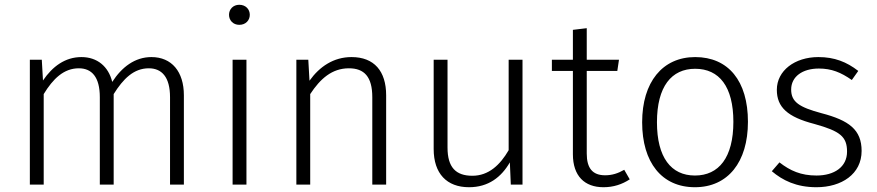

<svg xmlns="http://www.w3.org/2000/svg" viewBox="-20 -773 3674 804"><path d="M614 -534C545 -534 490 -492 450 -430C434 -495 387 -534 321 -534C253 -534 200 -495 160 -436L155 -523H105V0H163V-379C202 -443 247 -487 310 -487C364 -487 398 -451 398 -366V0H456V-379C496 -443 540 -487 603 -487C657 -487 692 -451 692 -366V0H750V-374C750 -473 699 -534 614 -534Z M982 -753C956 -753 939 -734 939 -711C939 -688 956 -669 982 -669C1009 -669 1026 -688 1026 -711C1026 -734 1009 -753 982 -753ZM1012 -523H954V0H1012Z M1452 -534C1377 -534 1318 -494 1276 -435L1271 -523H1221V0H1279V-379C1321 -443 1370 -487 1441 -487C1505 -487 1539 -452 1539 -366V0H1597V-374C1597 -475 1547 -534 1452 -534Z M2168 -523H2110V-144C2074 -82 2026 -37 1958 -37C1889 -37 1854 -72 1854 -155V-523H1796V-149C1796 -46 1851 11 1944 11C2025 11 2079 -31 2115 -93L2119 0H2168Z M2594 -62C2568 -47 2543 -39 2514 -39C2461 -39 2437 -69 2437 -130V-476H2565L2572 -523H2437V-655L2379 -648V-523H2291V-476H2379V-127C2379 -36 2428 11 2507 11C2549 11 2585 -1 2617 -22Z M2891 -534C2754 -534 2669 -429 2669 -261C2669 -93 2751 11 2890 11C3028 11 3112 -94 3112 -263C3112 -434 3030 -534 2891 -534ZM2891 -485C2992 -485 3051 -410 3051 -263C3051 -113 2990 -38 2890 -38C2790 -38 2731 -114 2731 -261C2731 -411 2792 -485 2891 -485Z M3407 -534C3308 -534 3233 -477 3233 -397C3233 -324 3278 -283 3390 -254C3498 -224 3527 -201 3527 -138C3527 -74 3474 -38 3399 -38C3334 -38 3289 -58 3244 -93L3212 -56C3257 -18 3314 11 3399 11C3504 11 3588 -44 3588 -141C3588 -230 3535 -269 3420 -299C3327 -324 3293 -346 3293 -398C3293 -452 3340 -486 3409 -486C3462 -486 3501 -470 3547 -438L3574 -476C3525 -514 3474 -534 3407 -534Z"/></svg>

Font: FiraGO Light
Style: Regular
Weight: 300
Designer: bBox Type
Foundry: bBox Type GmbH
Version: Version 1.001;PS 001.001;hotconv 1.0.88;makeotf.lib2.5.64775